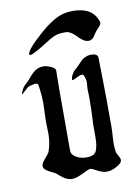

<svg xmlns="http://www.w3.org/2000/svg" viewBox="-72 -656 486 693"><g transform="rotate(-10 170.5 -309.5)"><path d="M285.2 -492.2Q285.2 -492.2 280.3 -492.2Q264.6 -492.2 244.1 -514.2Q223.6 -536.1 207 -537.1H198.2Q176.8 -537.1 161.6 -530.3Q146.5 -523.4 122.6 -507.8Q98.6 -492.2 78.1 -482.4Q70.3 -478.5 65.4 -478.5Q61.5 -478.5 61.5 -481.4Q61.5 -498 118.2 -548.3Q174.8 -598.6 213.9 -605.5Q228.5 -608.4 243.2 -608.4Q315.4 -608.4 333 -554.7Q334 -552.7 334 -549.8Q334 -544.9 330.6 -540Q327.1 -535.2 321.3 -529.3Q315.4 -523.4 312.5 -519.5Q310.5 -516.6 306.6 -510.7Q302.7 -504.9 300.8 -502Q298.8 -499 294.4 -496.1Q290 -493.2 285.2 -492.2ZM131.8 -11.7Q121.1 -13.7 113.3 -17.6Q105.5 -21.5 95.7 -29.8Q85.9 -38.1 81.1 -42Q77.1 -43.9 64.5 -50.3Q51.8 -56.6 45.4 -62.5Q39.1 -68.4 39.1 -77.1Q39.1 -85 52.7 -100.6Q66.4 -116.2 69.3 -123Q80.1 -153.3 80.1 -186.5Q80.1 -192.4 79.6 -206.1Q79.1 -219.7 79.1 -227.5V-240.2Q81.1 -289.1 81.1 -297.9Q81.1 -330.1 75.2 -366.2Q74.2 -373 65.4 -373Q61.5 -373 53.7 -371.1Q45.9 -369.1 44.9 -369.1Q40 -368.2 32.2 -361.8Q24.4 -355.5 18.6 -349.6Q12.7 -343.8 11.7 -343.8Q10.7 -343.8 11.7 -347.7Q16.6 -361.3 21 -367.2Q25.4 -373 30.8 -377.9Q36.1 -382.8 40 -386.7Q41 -387.7 47.4 -395Q53.7 -402.3 58.1 -407.2Q62.5 -412.1 69.8 -418Q77.1 -423.8 85.4 -426.8Q93.8 -429.7 102.5 -429.7Q110.4 -429.7 114.3 -428.7Q147.5 -419.9 147.5 -406.2Q147.5 -404.3 147 -388.2Q146.5 -372.1 146.5 -342.8V-114.3Q146.5 -98.6 163.1 -88.9Q179.7 -79.1 201.2 -79.1Q230.5 -79.1 237.3 -95.7Q245.1 -113.3 245.1 -143.6V-176.8V-192.4Q248 -242.2 248 -275.4Q248 -287.1 248 -296.9Q248 -306.6 247.6 -312Q247.1 -317.4 247.1 -318.4Q247.1 -324.2 248 -333Q249 -341.8 249 -345.7Q249 -358.4 242.2 -372.1Q241.2 -376 235.4 -376Q229.5 -376 215.8 -369.1Q202.1 -362.3 200.2 -362.3Q198.2 -362.3 198.2 -364.3Q198.2 -374 204.6 -384.8Q210.9 -395.5 217.8 -400.4L224.6 -406.2Q225.6 -407.2 235.4 -417.5Q245.1 -427.7 248 -430.2Q251 -432.6 259.3 -436.5Q267.6 -440.4 276.4 -441.4H280.3Q305.7 -441.4 305.7 -425.8Q305.7 -419.9 307.1 -356Q308.6 -292 308.6 -172.9Q308.6 -159.2 307.1 -139.6Q305.7 -120.1 305.7 -111.3Q305.7 -95.7 308.6 -78.1Q309.6 -75.2 315.4 -64.9Q321.3 -54.7 321.3 -48.8Q321.3 -36.1 296.9 -24.4Q279.3 -15.6 264.6 -15.6Q249 -15.6 230.5 -25.9Q211.9 -36.1 207 -36.1Q201.2 -36.1 176.8 -23.9Q152.3 -11.7 137.7 -11.7Z"/></g></svg>

Font: Isabella
Style: Medium
Weight: 500
Designer: John Stracke
Version: Version 001.202